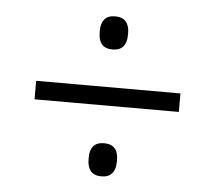

<svg xmlns="http://www.w3.org/2000/svg" viewBox="-40 -571 578 517"><g transform="rotate(5 249.5 -312.0)"><path d="M54.5 -286.5V-336.5H444.5V-286.5ZM251.5 -95.5Q232 -95.5 222.8 -106.8Q213.5 -118 213.5 -138.5V-143Q213.5 -163.5 222.8 -174.2Q232 -185 251.5 -185Q271 -185 280.5 -174.2Q290 -163.5 290 -143V-138.5Q290 -118 280.5 -106.8Q271 -95.5 251.5 -95.5ZM251.5 -438.5Q232 -438.5 222.8 -449.5Q213.5 -460.5 213.5 -481V-486Q213.5 -506 222.8 -517Q232 -528 251.5 -528Q271 -528 280.5 -517Q290 -506 290 -486V-481Q290 -460.5 280.5 -449.5Q271 -438.5 251.5 -438.5Z"/></g></svg>

Font: Anek Tamil Light
Style: Regular
Weight: 300
Designer: Aadarsh Rajan (Tamil), Yesha Goshar (Latin)
Foundry: Ek Type
Version: Version 1.003